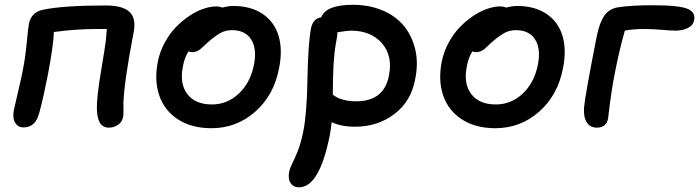

<svg xmlns="http://www.w3.org/2000/svg" viewBox="-20 -528 2946 809"><path d="M438 9.8Q388.2 9.8 388.2 -74.2Q387.7 -120.6 406 -230Q424.3 -339.4 425.8 -356Q429.2 -388.7 430.2 -405.8H386.2Q299.8 -405.8 207 -393.1Q205.1 -336.9 182.1 -214.8Q180.2 -206.5 174.6 -178.7Q168.9 -150.9 165.8 -136.2Q162.6 -121.6 157.5 -99.6Q152.3 -77.6 147.9 -61.5Q143.6 -45.4 139.2 -34.2Q122.1 8.8 79.1 8.8Q55.2 8.8 43.7 -11.2Q32.2 -31.2 38.1 -63Q39.6 -70.3 54.4 -133.8Q69.3 -197.3 75.2 -227.1Q86.4 -282.2 92.5 -346.7Q98.6 -411.1 102.1 -429.2Q112.3 -476.1 160.2 -486.8Q245.6 -504.9 426.8 -504.9Q496.6 -504.9 525.6 -477.8Q554.7 -450.7 543 -391.1Q502.9 -183.6 500 -92.8Q500 -88.9 500.2 -61.5Q500.5 -34.2 498 -33.2Q495.1 -15.1 478 -2.7Q460.9 9.8 438 9.8Z M871.1 12.2Q787.1 12.2 730 -24.9Q672.9 -62 651.1 -125.5Q629.4 -189 645 -268.1Q653.3 -310.1 673.8 -347.9Q694.3 -385.7 720.7 -413.1Q747.1 -440.4 777.3 -460.7Q807.6 -481 837.2 -491Q866.7 -501 892.1 -501Q903.8 -501 917 -496.1Q943.4 -502.9 961.9 -502.9Q1037.6 -502.9 1087.2 -469Q1136.7 -435.1 1154.1 -376Q1171.4 -316.9 1155.8 -240.2Q1134.3 -127 1055.4 -57.4Q976.6 12.2 871.1 12.2ZM751 -249Q735.8 -176.3 769 -132.1Q802.2 -87.9 873 -87.9Q937.5 -87.9 986.1 -133.5Q1034.7 -179.2 1049.8 -253.9Q1063.5 -321.8 1038.6 -361.3Q1013.7 -400.9 958 -400.9Q932.1 -400.9 912.6 -390.9Q893.1 -380.9 863.8 -356.9Q854.5 -349.1 841.8 -336.9Q829.1 -324.7 823.5 -320.3Q817.9 -315.9 809.1 -312Q800.3 -308.1 790 -308.1Q780.3 -308.1 774.9 -312Q756.8 -285.2 751 -249Z M1240.2 261.2Q1217.3 261.2 1205.1 244.4Q1192.9 227.5 1198.2 196.8Q1201.7 179.7 1212.2 159.2Q1222.7 138.7 1235.4 106.4Q1248 74.2 1257.3 28.8Q1272.9 -47.4 1275.4 -191.2Q1277.8 -335 1289.6 -405.8Q1298.8 -450.7 1333.5 -455.1Q1354 -507.8 1466.3 -507.8Q1535.2 -507.8 1590.8 -484.6Q1646.5 -461.4 1681.2 -419.7Q1715.8 -377.9 1729.7 -319.3Q1743.7 -260.7 1728.5 -189.9Q1710.9 -99.6 1640.9 -46.9Q1570.8 5.9 1475.6 5.9Q1418 5.9 1377.4 -13.2Q1374.5 16.6 1368.7 45.9Q1325.2 261.2 1240.2 261.2ZM1400.4 -374Q1397 -357.4 1394.3 -339.8Q1391.6 -322.3 1389.9 -308.8Q1388.2 -295.4 1387 -276.1Q1385.7 -256.8 1385 -246.8Q1384.3 -236.8 1383.8 -215.6Q1383.3 -194.3 1383.1 -187.5Q1382.8 -180.7 1382.6 -157.2Q1382.3 -133.8 1382.3 -128.9Q1395 -120.1 1403.6 -115.7Q1412.1 -111.3 1433.1 -106.2Q1454.1 -101.1 1480.5 -101.1Q1598.1 -101.1 1618.7 -209Q1635.7 -292.5 1589.4 -345.7Q1543 -398.9 1458.5 -398.9Q1445.8 -398.9 1401.4 -392.1Q1402.3 -386.7 1400.4 -374Z M2067.4 12.2Q1983.4 12.2 1926.3 -24.9Q1869.1 -62 1847.4 -125.5Q1825.7 -189 1841.3 -268.1Q1849.6 -310.1 1870.1 -347.9Q1890.6 -385.7 1917 -413.1Q1943.4 -440.4 1973.6 -460.7Q2003.9 -481 2033.4 -491Q2063 -501 2088.4 -501Q2100.1 -501 2113.3 -496.1Q2139.6 -502.9 2158.2 -502.9Q2233.9 -502.9 2283.4 -469Q2333 -435.1 2350.3 -376Q2367.7 -316.9 2352.1 -240.2Q2330.6 -127 2251.7 -57.4Q2172.9 12.2 2067.4 12.2ZM1947.3 -249Q1932.1 -176.3 1965.3 -132.1Q1998.5 -87.9 2069.3 -87.9Q2133.8 -87.9 2182.4 -133.5Q2231 -179.2 2246.1 -253.9Q2259.8 -321.8 2234.9 -361.3Q2210 -400.9 2154.3 -400.9Q2128.4 -400.9 2108.9 -390.9Q2089.4 -380.9 2060.1 -356.9Q2050.8 -349.1 2038.1 -336.9Q2025.4 -324.7 2019.8 -320.3Q2014.2 -315.9 2005.4 -312Q1996.6 -308.1 1986.3 -308.1Q1976.6 -308.1 1971.2 -312Q1953.1 -285.2 1947.3 -249Z M2494.6 9.8Q2465.8 9.8 2451.9 -13.2Q2438 -36.1 2440.9 -75.2Q2445.3 -126 2494.6 -376Q2506.3 -433.1 2526.4 -461.9Q2546.4 -490.7 2583 -497.1Q2638.2 -505.9 2730 -505.9Q2847.2 -505.9 2881.8 -488.8Q2911.1 -473.6 2904.8 -443.8Q2900.9 -421.4 2878.7 -410.2Q2856.4 -398.9 2826.7 -398.9Q2808.1 -398.9 2769 -402.3Q2730 -405.8 2695.8 -405.8Q2647.5 -405.8 2612.8 -398.9Q2590.8 -322.3 2571.8 -226.1Q2563.5 -185.1 2556.9 -141.1Q2550.3 -97.2 2546.6 -65.4Q2543 -33.7 2542 -27.8Q2534.7 9.8 2494.6 9.8Z"/></svg>

Font: Shantell Sans Normal
Style: Italic
Weight: 500
Italic angle: -11.31°
Designer: Stephen Nixon, Anya Danilova, Shantell Martin
Foundry: Arrow Type
Version: Version 1.006;[559af2be0]